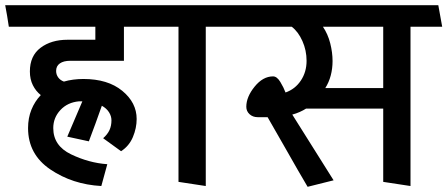

<svg xmlns="http://www.w3.org/2000/svg" viewBox="-31 -700 1722 739"><path d="M286 -310H273Q229 -306 201.5 -276.5Q174 -247 174 -207Q174 -139 242.5 -106Q311 -73 382 -68L359 16Q248 10 162.5 -48Q77 -106 77 -207Q77 -246 90 -278Q103 -310 126 -334Q107 -349 95.5 -372Q84 -395 84 -425Q84 -485 125 -516Q166 -547 229 -547H336V-597H3Q0 -618 -3.5 -638.5Q-7 -659 -11 -680H541Q545 -659 549 -638.5Q553 -618 557 -597H446V-466H239Q214 -466 199.5 -456Q185 -446 185 -427Q185 -413 193 -402Q201 -391 215 -386Q232 -391 251 -393.5Q270 -396 290 -396Q384 -396 439.5 -350.5Q495 -305 495 -242Q495 -207 480.5 -172.5Q466 -138 435 -118L366 -168Q383 -183 390.5 -199.5Q398 -216 398 -237Q398 -253 388.5 -268Q379 -283 361 -293Q349 -259 336.5 -224.5Q324 -190 311 -156L228 -174Z M656 0V-597H550L535 -680H866L883 -597H761V16Z M1444 -597H1212Q1231 -569 1240 -533.5Q1249 -498 1249 -465Q1249 -436 1242 -409.5Q1235 -383 1221 -361H1444ZM999 -249H961Q942 -249 929.5 -260.5Q917 -272 917 -289Q917 -327 949 -366.5Q981 -406 1020 -406Q1035 -406 1048 -384.5Q1061 -363 1068 -344Q1105 -357 1127 -390Q1149 -423 1149 -466Q1149 -506 1133 -542Q1117 -578 1092 -597H876Q872 -618 868.5 -638.5Q865 -659 861 -680H1656L1671 -597H1549V16L1444 0V-282H1147Q1136 -275 1122.5 -269Q1109 -263 1094 -259L1253 -6L1153 19Q1114 -47 1076 -114.5Q1038 -182 999 -249Z"/></svg>

Font: Palanquin Medium
Style: Regular
Weight: 500
Designer: Pria Ravichandran
Version: Version 1.0.4